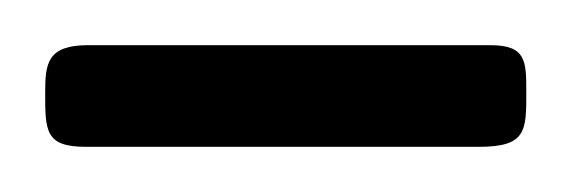

<svg xmlns="http://www.w3.org/2000/svg" viewBox="-20 -3 253 85"><path d="M0 38C0 55 0 62 18 62H192C213 62 213 55 213 38C213 24 213 17 197 17H19C1 17 0 25 0 38Z"/></svg>

Font: OFL Sorts Mill Goudy
Style: Italic
Weight: 500
Italic angle: -6°
Version: Version 003.000